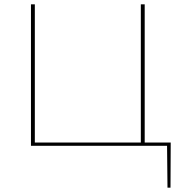

<svg xmlns="http://www.w3.org/2000/svg" viewBox="-20 -678 852 893"><path d="M774 -15 773 195H759L757 0H124V-658H142V-15H635V-658H653V-15Z"/></svg>

Font: EauTestSC Thin
Style: Regular
Weight: 250
Designer: Christian Thalmann (Catharsis Fonts)
Version: Version 0.001;PS 000.001;hotconv 1.0.88;makeotf.lib2.5.64775